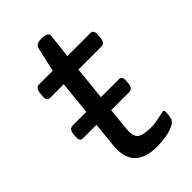

<svg xmlns="http://www.w3.org/2000/svg" viewBox="-203 -720 796 796"><g transform="rotate(-45 195.0 -322.0)"><path d="M227 6Q87 6 101 -128L112 -236H33Q13 -236 16 -264L17 -276Q20 -304 40 -304H120L135 -451H55Q35 -451 38 -481L39 -493Q42 -523 62 -523H142L166 -628Q170 -650 199 -650H207Q243 -650 240 -628L228 -523H363Q383 -523 380 -493L379 -481Q376 -451 356 -451H221L206 -304H311Q331 -304 328 -276L327 -264Q324 -236 304 -236H198L188 -138Q184 -95 201 -81.5Q218 -68 267 -68Q283 -68 300 -71.5Q317 -75 330.5 -78Q344 -81 347 -81Q353 -81 353 -73Q353 -70 352.5 -59.5Q352 -49 349 -37Q345 -21 323.5 -11.5Q302 -2 275 2Q248 6 227 6Z"/></g></svg>

Font: Asap Expanded Expanded Regular
Style: Italic
Weight: 400
Width: 7
Italic angle: -6°
Designer: Pablo Cosgaya
Foundry: Omnibus-Type
Version: Version 3.001; ttfautohint (v1.8.4.7-5d5b)